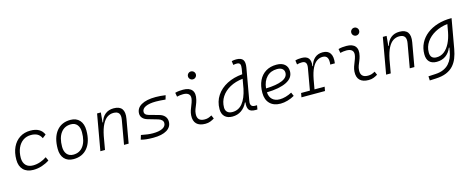

<svg xmlns="http://www.w3.org/2000/svg" viewBox="-41 -1586 6528 2662"><g transform="rotate(-15 3222.5 -255.0)"><path d="M266.1 -51.3Q316.9 -51.3 368.4 -68.8Q419.9 -86.4 462.4 -115.7L486.8 -63Q439.5 -30.3 378.9 -10.3Q318.4 9.8 254.9 9.8Q162.6 9.8 111.3 -42Q60.1 -93.8 60.1 -186.5Q60.1 -289.6 96.2 -366Q132.3 -442.4 197.8 -484.9Q263.2 -527.3 351.1 -527.3Q497.6 -527.3 542.5 -419.9L492.2 -380.9Q470.7 -426.8 434.1 -446.5Q397.5 -466.3 343.8 -466.3Q278.3 -466.3 229.5 -432.4Q180.7 -398.4 153.6 -337.4Q126.5 -276.4 126 -194.3Q127 -126.5 163.6 -88.9Q200.2 -51.3 266.1 -51.3Z M831.1 9.8Q747.1 9.8 700 -41.5Q652.8 -92.8 652.8 -184.1Q652.8 -346.2 725.1 -436.8Q797.4 -527.3 925.8 -527.3Q1009.8 -527.3 1056.9 -474.9Q1104 -422.4 1104 -328.6Q1104 -168.9 1031.7 -79.6Q959.5 9.8 831.1 9.8ZM843.8 -50.8Q935.5 -50.8 986.8 -122.1Q1038.1 -193.4 1038.1 -320.3Q1038.1 -389.2 1006.3 -427.7Q974.6 -466.3 917 -466.3Q824.2 -466.3 771.7 -395.3Q719.2 -324.2 719.2 -197.3Q719.2 -128.4 752 -89.6Q784.7 -50.8 843.8 -50.8Z M1216.3 0 1307.6 -517.6H1361.8L1348.6 -377H1356.4Q1376 -448.7 1425 -488Q1474.1 -527.3 1546.4 -527.3Q1714.8 -527.3 1682.1 -340.3L1622.1 0H1555.7L1616.2 -344.2Q1627 -405.3 1605.5 -435.8Q1584 -466.3 1526.9 -466.3Q1480.5 -466.3 1440.2 -440.4Q1399.9 -414.6 1368.4 -354.2Q1336.9 -293.9 1316.4 -191.9L1282.7 0Z M1974.6 9.8Q1860.8 9.8 1798.3 -9.8L1817.4 -71.8Q1917 -51.3 1985.4 -51.3Q2075.2 -51.3 2124.5 -76.9Q2173.8 -102.5 2173.8 -148.9Q2173.8 -172.9 2156 -190.9Q2138.2 -209 2106 -218.3L1961.4 -260.3Q1917.5 -272.9 1893.3 -300Q1869.1 -327.1 1869.1 -363.3Q1869.1 -441.4 1942.6 -484.4Q2016.1 -527.3 2149.9 -527.3Q2183.1 -527.3 2220 -524.4Q2256.8 -521.5 2291.5 -516.1L2274.4 -458Q2190.4 -466.3 2137.7 -466.3Q2041.5 -466.3 1988.5 -441.2Q1935.5 -416 1935.5 -369.6Q1935.5 -329.1 1991.7 -313.5L2135.3 -273.4Q2185.5 -259.8 2212.6 -228.3Q2239.7 -196.8 2239.7 -152.8Q2239.7 -75.2 2170.4 -32.7Q2101.1 9.8 1974.6 9.8Z M2831.1 -81.1 2852.5 -31.2Q2824.7 -14.2 2793.9 -2.2Q2763.2 9.8 2723.1 9.8Q2638.7 9.8 2597.2 -31.7Q2555.7 -73.2 2560.5 -153.3Q2563 -189.9 2574.7 -224.6Q2586.4 -259.3 2600.3 -292Q2614.3 -324.7 2621.6 -355Q2635.7 -410.2 2611.3 -438.5Q2586.9 -466.8 2528.3 -466.8Q2481.9 -466.8 2439 -455.6L2428.7 -513.7Q2457.5 -522 2486.3 -524.7Q2515.1 -527.3 2543.9 -527.3Q2632.8 -527.3 2670.2 -480.7Q2707.5 -434.1 2685.5 -345.2Q2677.2 -310.5 2664.3 -280.5Q2651.4 -250.5 2640.4 -221.2Q2629.4 -191.9 2627 -157.7Q2619.6 -51.3 2729 -51.3Q2757.8 -51.3 2779.5 -58.1Q2801.3 -64.9 2831.1 -81.1ZM2714.4 -630.4Q2690.9 -630.4 2674.3 -647Q2657.7 -663.6 2657.7 -687Q2657.7 -710.4 2674.3 -727.1Q2690.9 -743.7 2714.4 -743.7Q2737.8 -743.7 2754.4 -727.1Q2771 -710.4 2771 -687Q2771 -663.6 2754.4 -647Q2737.8 -630.4 2714.4 -630.4Z M3111.8 10.3Q3041 10.3 3002 -27.8Q2962.9 -65.9 2962.9 -135.3Q2962.9 -244.6 3018.6 -328.1Q3074.2 -411.6 3171.1 -461.7Q3268.1 -511.7 3392.1 -521.5L3405.3 -597.7Q3413.1 -641.6 3402.6 -662.8Q3392.1 -684.1 3357.9 -684.1Q3345.2 -684.1 3332 -682.9Q3318.8 -681.6 3306.2 -678.7L3298.8 -734.9Q3314.9 -739.3 3331.1 -741Q3347.2 -742.7 3363.3 -742.7Q3434.1 -742.7 3459.5 -707Q3484.9 -671.4 3471.7 -595.7L3391.1 -139.2Q3375.5 -53.7 3449.2 -53.7H3479.5L3469.2 4.9H3440.4Q3368.7 4.9 3346.9 -31.7Q3325.2 -68.4 3335 -133.3H3326.2Q3294.9 -65.4 3239.5 -27.6Q3184.1 10.3 3111.8 10.3ZM3357.4 -324.2V-325.2L3381.3 -460Q3275.9 -448.2 3196.5 -404.8Q3117.2 -361.3 3073 -293.5Q3028.8 -225.6 3028.8 -141.1Q3028.8 -98.1 3054.7 -74.5Q3080.6 -50.8 3127.4 -50.8Q3215.3 -50.8 3272.2 -120.4Q3329.1 -189.9 3357.4 -324.2Z M3807.6 -51.3Q3847.7 -51.3 3893.3 -64.2Q3939 -77.1 3981.4 -100.1L4003.9 -47.4Q3957.5 -20.5 3904.5 -5.4Q3851.6 9.8 3803.2 9.8Q3704.6 9.8 3649.7 -45.7Q3594.7 -101.1 3594.7 -199.7Q3594.7 -301.3 3629.6 -374.5Q3664.6 -447.8 3729.2 -487.5Q3793.9 -527.3 3883.3 -527.3Q3958.5 -527.3 4000.5 -491.2Q4042.5 -455.1 4042.5 -390.6Q4042.5 -295.4 3940.9 -245.1Q3839.4 -194.8 3658.2 -190.9Q3661.6 -125 3700.9 -88.1Q3740.2 -51.3 3807.6 -51.3ZM3660.2 -246.6Q3812 -250.5 3894.3 -285.9Q3976.6 -321.3 3976.6 -387.7Q3976.6 -424.3 3950.2 -445.3Q3923.8 -466.3 3876 -466.3Q3784.7 -466.3 3727.8 -408Q3670.9 -349.6 3660.2 -246.6Z M4102.5 0 4113.3 -59.6H4239.7L4294.9 -373.5Q4311 -466.8 4234.4 -466.8Q4215.8 -466.8 4197.8 -464.4Q4179.7 -461.9 4161.6 -456.5L4153.3 -515.6Q4174.3 -522.5 4197 -524.9Q4219.7 -527.3 4243.7 -527.3Q4314.5 -527.3 4343.3 -490.5Q4372.1 -453.6 4361.8 -377H4369.1Q4387.7 -448.7 4432.9 -488Q4478 -527.3 4545.9 -527.3Q4621.6 -527.3 4653.6 -478Q4685.5 -428.7 4671.9 -335.4H4606Q4614.3 -401.9 4595.9 -434.1Q4577.6 -466.3 4529.8 -466.3Q4485.8 -466.3 4447.5 -440.7Q4409.2 -415 4379.2 -356Q4349.1 -296.9 4330.1 -196.3L4305.7 -59.6H4451.2L4440.4 0Z M5174.8 -81.1 5196.3 -31.2Q5168.5 -14.2 5137.7 -2.2Q5106.9 9.8 5066.9 9.8Q4982.4 9.8 4940.9 -31.7Q4899.4 -73.2 4904.3 -153.3Q4906.7 -189.9 4918.5 -224.6Q4930.2 -259.3 4944.1 -292Q4958 -324.7 4965.3 -355Q4979.5 -410.2 4955.1 -438.5Q4930.7 -466.8 4872.1 -466.8Q4825.7 -466.8 4782.7 -455.6L4772.5 -513.7Q4801.3 -522 4830.1 -524.7Q4858.9 -527.3 4887.7 -527.3Q4976.6 -527.3 5013.9 -480.7Q5051.3 -434.1 5029.3 -345.2Q5021 -310.5 5008.1 -280.5Q4995.1 -250.5 4984.1 -221.2Q4973.1 -191.9 4970.7 -157.7Q4963.4 -51.3 5072.8 -51.3Q5101.6 -51.3 5123.3 -58.1Q5145 -64.9 5174.8 -81.1ZM5058.1 -630.4Q5034.7 -630.4 5018.1 -647Q5001.5 -663.6 5001.5 -687Q5001.5 -710.4 5018.1 -727.1Q5034.7 -743.7 5058.1 -743.7Q5081.5 -743.7 5098.1 -727.1Q5114.7 -710.4 5114.7 -687Q5114.7 -663.6 5098.1 -647Q5081.5 -630.4 5058.1 -630.4Z M5317.9 0 5409.2 -517.6H5463.4L5450.2 -377H5458Q5477.5 -448.7 5526.6 -488Q5575.7 -527.3 5647.9 -527.3Q5816.4 -527.3 5783.7 -340.3L5723.6 0H5657.2L5717.8 -344.2Q5728.5 -405.3 5707 -435.8Q5685.5 -466.3 5628.4 -466.3Q5582 -466.3 5541.7 -440.4Q5501.5 -414.6 5470 -354.2Q5438.5 -293.9 5418 -191.9L5384.3 0Z M5881.8 234.4 5878.9 174.3 5979.5 168.9Q6049.3 165.5 6097.9 143.3Q6146.5 121.1 6178 85.7Q6209.5 50.3 6227.3 6.8Q6245.1 -36.6 6252.9 -82.5L6262.2 -135.7H6254.4Q6226.6 -65.9 6172.9 -27.8Q6119.1 10.3 6043.5 10.3Q5974.6 10.3 5938.5 -27.1Q5902.3 -64.5 5902.3 -135.3Q5902.3 -223.1 5939 -294.7Q5975.6 -366.2 6041.3 -417Q6106.9 -467.8 6195.3 -495.1Q6283.7 -522.5 6387.7 -522.5H6397L6321.8 -98.1Q6309.6 -29.3 6286.6 28.8Q6263.7 86.9 6223.9 130.9Q6184.1 174.8 6122.1 200.7Q6060.1 226.6 5969.7 230.5ZM6319.3 -458.5Q6219.2 -446.8 6139.9 -403.3Q6060.5 -359.9 6014.4 -293Q5968.3 -226.1 5968.3 -144Q5968.3 -50.8 6058.6 -50.8Q6119.1 -50.8 6167.2 -88.1Q6215.3 -125.5 6249 -192.6Q6282.7 -259.8 6299.8 -348.6L6303.2 -368.2V-367.7Z"/></g></svg>

Font: Cascadia Code PL Light
Style: Italic
Weight: 300
Italic angle: -10°
Monospace: yes
Designer: Aaron Bell
Foundry: Saja Typeworks
Version: Version 2404.023; ttfautohint (v1.8.4)